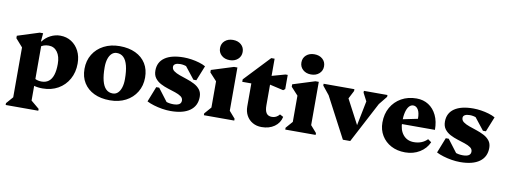

<svg xmlns="http://www.w3.org/2000/svg" viewBox="-74 -1192 4885 1854"><g transform="rotate(10 2368.5 -265.0)"><path d="M354 16Q259 16 204 -28V-120Q236 -81 265.5 -64.5Q295 -48 333 -48Q375 -48 403 -69.5Q431 -91 445 -134Q459 -177 459 -242Q459 -316 427.5 -359Q396 -402 343 -402Q317 -402 295 -394.5Q273 -387 256 -372V-429H266Q295 -469 341 -492.5Q387 -516 436 -516Q498 -516 545.5 -485.5Q593 -455 620 -402Q647 -349 647 -279Q647 -193 609.5 -126Q572 -59 506 -21.5Q440 16 354 16ZM32 235V217L107 131L91 159V-369L134 -291L22 -418V-442L235 -510H268L261 -429H271V161L256 137L352 217V235Z M1014 16Q924 16 858.5 -15.5Q793 -47 757 -104.5Q721 -162 721 -241Q721 -322 759 -384Q797 -446 864.5 -481Q932 -516 1019 -516Q1109 -516 1175 -484.5Q1241 -453 1276.5 -395.5Q1312 -338 1312 -259Q1312 -179 1274 -116.5Q1236 -54 1169 -19Q1102 16 1014 16ZM1030 -54Q1059 -54 1079.5 -73Q1100 -92 1111.5 -127Q1123 -162 1123 -210Q1123 -289 1109.5 -341.5Q1096 -394 1069.5 -420Q1043 -446 1003 -446Q975 -446 954 -427Q933 -408 921.5 -373Q910 -338 910 -290Q910 -211 923.5 -158.5Q937 -106 963.5 -80Q990 -54 1030 -54Z M1609 16Q1569 16 1526 9Q1483 2 1443.5 -10Q1404 -22 1375 -37L1434 -187H1463L1599 -8H1496V-108Q1510 -83 1544.5 -68Q1579 -53 1624 -53Q1662 -53 1681.5 -65Q1701 -77 1701 -102Q1701 -127 1679 -142.5Q1657 -158 1622.5 -169.5Q1588 -181 1549.5 -193Q1511 -205 1476.5 -223Q1442 -241 1420 -270Q1398 -299 1398 -344Q1398 -427 1462.5 -471.5Q1527 -516 1647 -516Q1684 -516 1723.5 -510Q1763 -504 1800 -493Q1837 -482 1863 -467L1804 -320H1775L1639 -492H1742V-392Q1728 -418 1694.5 -432.5Q1661 -447 1624 -447Q1593 -447 1576 -437Q1559 -427 1559 -409Q1559 -384 1581 -368Q1603 -352 1638 -339.5Q1673 -327 1711.5 -314.5Q1750 -302 1785 -284Q1820 -266 1842 -238Q1864 -210 1864 -167Q1864 -79 1798 -31.5Q1732 16 1609 16Z M1934 0V-18L2009 -104L1993 -76V-374L2036 -296L1924 -418V-442L2140 -510H2173V-76L2157 -104L2232 -18V0ZM2086 -567Q2037 -567 2006 -595Q1975 -623 1975 -666Q1975 -710 2006 -737.5Q2037 -765 2086 -765Q2135 -765 2166 -737.5Q2197 -710 2197 -666Q2197 -623 2166 -595Q2135 -567 2086 -567Z M2501 16Q2452 16 2413.5 -6Q2375 -28 2353.5 -67Q2332 -106 2332 -157V-460L2375 -382H2243V-406L2479 -656H2512V-199Q2512 -147 2529 -122.5Q2546 -98 2583 -98Q2627 -98 2657 -135L2691 -117Q2678 -56 2627 -20Q2576 16 2501 16ZM2646 -371 2449 -416V-470L2642 -524H2664V-385Z M2732 0V-18L2807 -104L2791 -76V-374L2834 -296L2722 -418V-442L2938 -510H2971V-76L2955 -104L3030 -18V0ZM2884 -567Q2835 -567 2804 -595Q2773 -623 2773 -666Q2773 -710 2804 -737.5Q2835 -765 2884 -765Q2933 -765 2964 -737.5Q2995 -710 2995 -666Q2995 -623 2964 -595Q2933 -567 2884 -567Z M3297 0 3067 -437H3121V-357L3020 -482V-500H3322V-482L3258 -358H3244V-473L3422 -135H3402L3474 -495V-384H3466L3415 -482V-500H3646V-482L3545 -357V-437H3599L3369 0Z M3909 16Q3831 16 3771.5 -15.5Q3712 -47 3678 -103Q3644 -159 3644 -231Q3644 -315 3680.5 -379Q3717 -443 3781.5 -479.5Q3846 -516 3930 -516Q3997 -516 4047.5 -483.5Q4098 -451 4127 -391Q4156 -331 4156 -248H3774V-283L3976 -325Q3976 -385 3957.5 -414.5Q3939 -444 3910 -444Q3886 -444 3868 -423Q3850 -402 3840.5 -362.5Q3831 -323 3831 -269Q3831 -190 3870 -143Q3909 -96 3975 -96Q4056 -96 4107 -148L4141 -124Q4113 -60 4051 -22Q3989 16 3909 16Z M4448 16Q4408 16 4365 9Q4322 2 4282.5 -10Q4243 -22 4214 -37L4273 -187H4302L4438 -8H4335V-108Q4349 -83 4383.5 -68Q4418 -53 4463 -53Q4501 -53 4520.5 -65Q4540 -77 4540 -102Q4540 -127 4518 -142.5Q4496 -158 4461.5 -169.5Q4427 -181 4388.5 -193Q4350 -205 4315.5 -223Q4281 -241 4259 -270Q4237 -299 4237 -344Q4237 -427 4301.5 -471.5Q4366 -516 4486 -516Q4523 -516 4562.5 -510Q4602 -504 4639 -493Q4676 -482 4702 -467L4643 -320H4614L4478 -492H4581V-392Q4567 -418 4533.5 -432.5Q4500 -447 4463 -447Q4432 -447 4415 -437Q4398 -427 4398 -409Q4398 -384 4420 -368Q4442 -352 4477 -339.5Q4512 -327 4550.5 -314.5Q4589 -302 4624 -284Q4659 -266 4681 -238Q4703 -210 4703 -167Q4703 -79 4637 -31.5Q4571 16 4448 16Z"/></g></svg>

Font: Platypi Light ExtraBold
Style: Regular
Weight: 800
Version: Version 1.200